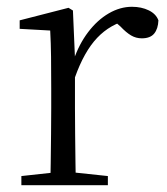

<svg xmlns="http://www.w3.org/2000/svg" viewBox="-20 -546 493 566"><path d="M43 0V-27L153 -39H185L298 -27V0ZM128 0Q129 -24 129.5 -65Q130 -106 130.5 -150Q131 -194 131 -227V-285Q131 -337 130.5 -378Q130 -419 128 -456L38 -461V-486L182 -523L195 -515L201 -375V-374V-227Q201 -194 201.5 -150Q202 -106 202.5 -65Q203 -24 204 0ZM201 -318 181 -369H197Q213 -416 240 -451.5Q267 -487 300.5 -506.5Q334 -526 369 -526Q397 -526 418.5 -515.5Q440 -505 447 -486Q446 -461 434.5 -447Q423 -433 398 -433Q381 -433 366.5 -441.5Q352 -450 335 -468L312 -488H360Q305 -475 266.5 -434.5Q228 -394 201 -318Z"/></svg>

Font: Noto Serif TC ExtraLight Light
Style: Regular
Weight: 300
Version: Version 2.003-H1;hotconv 1.1.1;makeotfexe 2.6.0